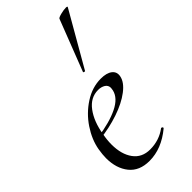

<svg xmlns="http://www.w3.org/2000/svg" viewBox="-235 -785 851 851"><g transform="rotate(-45 190.5 -359.5)"><path d="M27 -133Q27 -155 32 -185Q41 -236 74 -285.5Q107 -335 156.5 -367Q206 -399 260 -399Q296 -399 314.5 -384.5Q333 -370 328 -345Q322 -314 284.5 -285.5Q247 -257 189.5 -237.5Q132 -218 68 -211L70 -224Q150 -235 201 -260Q252 -285 261 -324Q263 -334 263 -338Q263 -355 249 -363.5Q235 -372 216 -372Q168 -372 136 -329Q104 -286 93 -218Q87 -187 87 -159Q87 -97 114.5 -59.5Q142 -22 193 -22Q250 -22 294 -55H296Q299 -55 301.5 -52Q304 -49 301 -46Q231 12 155 12Q92 12 59.5 -28.5Q27 -69 27 -133ZM225 -476 318 -716Q320 -721 339.5 -726Q359 -731 373 -731Q382 -731 381 -727L235 -473Q234 -470 228.5 -472Q223 -474 225 -476Z"/></g></svg>

Font: Cormorant Infant
Style: Italic
Weight: 400
Italic angle: -10°
Designer: Christian Thalmann (Catharsis Fonts)
Foundry: Catharsis Fonts
Version: Version 4.000